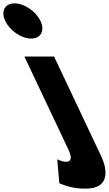

<svg xmlns="http://www.w3.org/2000/svg" viewBox="-190 -850 653 1145"><path d="M-103.4 -830C-161.4 -830 -186.2 -783 -158.7 -725C-131.3 -667 -62.1 -620 -4.1 -620C53.9 -620 78.7 -667 51.3 -725C23.8 -783 -45.4 -830 -103.4 -830ZM-44.5 -513H132.5L412.3 79C455.4 170 461 275 320 275C236 275 194.1 254 163.9 243L151.3 100C151.3 100 181.4 115 203.4 115C233.4 115 242 93 219.3 45Z"/></svg>

Font: Hussar
Style: BdOpOblFive
Weight: 700
Foundry: Cannot Into Space Fonts
Version: Version 2.00